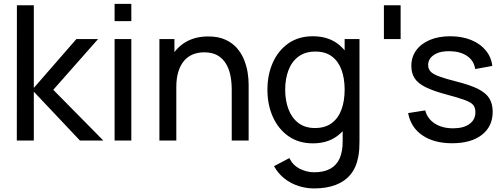

<svg xmlns="http://www.w3.org/2000/svg" viewBox="-20 -748 2683 1022"><path d="M69.5 0 70 -720H160V-280L386.5 -540H502L263.5 -270L530 0H405.5L160 -260V0Z M590 -635.5V-727.5H679V-635.5ZM590 0V-540H679V0Z M1213.5 0V-270.5Q1213.5 -309 1206.8 -344.5Q1200 -380 1183.2 -408.2Q1166.5 -436.5 1138.2 -453Q1110 -469.5 1067 -469.5Q1033.5 -469.5 1006.2 -458.2Q979 -447 959.5 -424Q940 -401 929.2 -366.2Q918.5 -331.5 918.5 -284.5L860 -302.5Q860 -381 888.2 -437.2Q916.5 -493.5 967.8 -523.8Q1019 -554 1088.5 -554Q1141 -554 1178 -537.5Q1215 -521 1239.5 -493.8Q1264 -466.5 1278 -432.8Q1292 -399 1297.8 -364.2Q1303.5 -329.5 1303.5 -298.5V0ZM828.5 0V-540H908.5V-395.5H918.5V0Z M1652 255Q1609.5 255 1569 242Q1528.5 229 1494.8 202.8Q1461 176.5 1438.5 136.5L1520 93.5Q1540 133 1576.8 151Q1613.5 169 1652.5 169Q1704 169 1738 150.2Q1772 131.5 1788.2 94.5Q1804.5 57.5 1804 2.5V-145H1814.5V-540H1893.5V3.5Q1893.5 25.5 1892.2 46Q1891 66.5 1887 86.5Q1876.5 144 1845.5 181.2Q1814.5 218.5 1765.5 236.8Q1716.5 255 1652 255ZM1645.5 15Q1570 15 1516 -22.8Q1462 -60.5 1432.8 -125Q1403.5 -189.5 1403.5 -270.5Q1403.5 -351.5 1432.8 -416Q1462 -480.5 1516 -517.8Q1570 -555 1645 -555Q1721.5 -555 1773.5 -518Q1825.5 -481 1852.2 -416.5Q1879 -352 1879 -270.5Q1879 -190 1852.2 -125.2Q1825.5 -60.5 1773.5 -22.8Q1721.5 15 1645.5 15ZM1656.5 -66.5Q1711 -66.5 1746 -92.8Q1781 -119 1797.8 -165.2Q1814.5 -211.5 1814.5 -270.5Q1814.5 -330.5 1797.8 -376.2Q1781 -422 1746.5 -447.8Q1712 -473.5 1659 -473.5Q1604 -473.5 1568.2 -446.5Q1532.5 -419.5 1515.2 -373.5Q1498 -327.5 1498 -270.5Q1498 -213 1515.5 -166.8Q1533 -120.5 1568.2 -93.5Q1603.5 -66.5 1656.5 -66.5Z M2023.5 -540V-720H2112.5V-540Z M2386.5 14.5Q2290 14.5 2228.2 -27.8Q2166.5 -70 2152.5 -146L2243.5 -160.5Q2254.5 -116.5 2294 -90.8Q2333.5 -65 2392 -65Q2447.5 -65 2479 -88Q2510.5 -111 2510.5 -150.5Q2510.5 -173.5 2500 -187.8Q2489.5 -202 2456.8 -214.5Q2424 -227 2358 -244.5Q2286.5 -263.5 2245.5 -284Q2204.5 -304.5 2187 -331.5Q2169.5 -358.5 2169.5 -397Q2169.5 -444.5 2195.5 -480.2Q2221.5 -516 2268.2 -535.5Q2315 -555 2377 -555Q2438.5 -555 2487 -535.5Q2535.5 -516 2565.2 -480.2Q2595 -444.5 2600.5 -397L2509.5 -380.5Q2503 -424 2467.8 -449Q2432.5 -474 2377 -475.5Q2324.5 -477.5 2291.8 -457Q2259 -436.5 2259 -401.5Q2259 -382 2271.2 -368Q2283.5 -354 2316.8 -341.5Q2350 -329 2413.5 -313Q2485 -295 2526.2 -273.8Q2567.5 -252.5 2585 -223.8Q2602.5 -195 2602.5 -153Q2602.5 -75 2545 -30.2Q2487.5 14.5 2386.5 14.5Z"/></svg>

Font: Manrope ExtraLight Medium
Style: Regular
Weight: 500
Version: Version 4.504